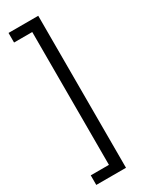

<svg xmlns="http://www.w3.org/2000/svg" viewBox="-240 -786 798 1024"><g transform="rotate(-30 159.0 -274.0)"><path d="M204 -742H21V-683H133V135H21V194H204Z"/></g></svg>

Font: Montserrat Z
Style: Regular
Weight: 400
Designer: Julieta Ulanovsky
Foundry: Julieta Ulanovsky
Version: Version 8.000